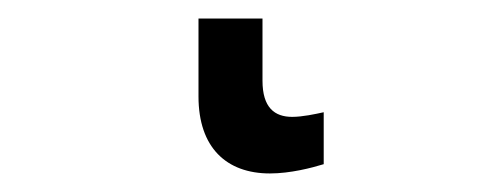

<svg xmlns="http://www.w3.org/2000/svg" viewBox="-20 39 540 207"><path d="M271 226C293 226 316 220 329 216V160C320 162 306 165 295 165C276 165 263 155 263 126V59H194V143C194 198 224 226 271 226Z"/></svg>

Font: Noto Sans Mono ExtraCondensed
Style: Regular
Weight: 400
Width: 2
Designer: Monotype Design Team
Foundry: Monotype Imaging Inc.
Version: Version 2.014